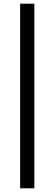

<svg xmlns="http://www.w3.org/2000/svg" viewBox="-20 -770 295 1040"><path d="M89 250H166V-750H89Z"/></svg>

Font: DAIFUKU Sans Semibold
Style: Regular
Weight: 600
Designer: Original font ‘Source Sans 3’ : Paul D. Hunt
Foundry: Daifuku
Version: Version 1.000